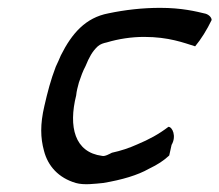

<svg xmlns="http://www.w3.org/2000/svg" viewBox="-20 -472 559 489"><path d="M122 -302C109 -268 101 -237 93 -202C82 -155 83 -121 92 -88C102 -49 129 -19 173 -6C194 0 222 -4 243 -6C291 -14 331 -26 359 -42C382 -53 397 -63 411 -76L417 -103C430 -125 419 -149 409 -149C384 -130 360 -117 329 -104C309 -95 288 -88 265 -83C259 -80 247 -73 240 -75C170 -84 154 -149 174 -229C175 -240 178 -251 181 -262C186 -277 191 -291 198 -304C207 -326 215 -341 229 -354C236 -360 243 -362 252 -364C282 -373 315 -378 347 -378C410 -378 448 -363 477 -354C492 -372 507 -396 519 -421C519 -427 513 -434 504 -437C479 -443 443 -452 388 -452C343 -452 299 -447 256 -438C198 -427 163 -387 135 -331C131 -322 127 -312 122 -302Z"/></svg>

Font: SolarCharger
Style: 552
Weight: 400
Designer: Mew Too
Foundry: Cannot Into Space Fonts/KineticPlasma Fonts
Version: Version 1.100